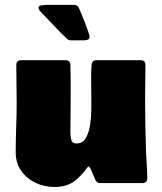

<svg xmlns="http://www.w3.org/2000/svg" viewBox="-20 -740 654 776"><path d="M384.3 0Q372.1 0 365.7 -12.2Q363.8 -16.1 358.4 -29.5Q353 -43 347.2 -55.2Q341.3 -67.4 337.4 -67.4Q335.9 -67.4 333 -63Q306.2 -25.9 276.9 -5.1Q247.6 15.6 199.2 15.6Q158.7 15.6 123 -1.5Q87.4 -18.6 65.4 -50Q43.5 -81.5 43.5 -124.5Q43.5 -174.8 45.4 -225.1Q47.4 -275.4 47.4 -325.7Q47.4 -363.3 46.6 -401.4Q45.9 -439.5 45.9 -477.1Q45.9 -496.6 65.4 -496.6H245.1Q264.2 -496.6 264.6 -477.1Q265.6 -443.4 265.6 -409.2Q265.6 -375 265.6 -341.3Q265.6 -307.6 265.1 -273.7Q264.6 -239.7 264.6 -206.1Q264.6 -192.4 267.8 -176.3Q271 -160.2 289.6 -160.2Q314.5 -160.2 327.1 -182.6Q339.8 -205.1 344.5 -237.3Q349.1 -269.5 349.1 -300.5Q349.1 -331.5 349.1 -348.1Q349.1 -379.9 348.4 -412.6Q347.7 -445.3 350.1 -477.1Q351.6 -496.6 369.6 -496.6H548.8Q567.9 -496.6 567.9 -477.1Q567.9 -442.9 567.1 -408.9Q566.4 -375 566.4 -340.8Q566.4 -286.6 567.4 -232.4Q568.4 -178.2 570.3 -124Q571.3 -98.1 573.2 -72.3Q575.2 -46.4 575.2 -20.5Q575.2 0 555.7 0ZM264.6 -577.1Q257.8 -577.1 251 -583Q225.1 -607.4 200.2 -634Q175.3 -660.6 150.4 -686Q147 -689.9 142.1 -695.1Q137.2 -700.2 136.2 -705.6Q136.2 -706.5 136 -707.3Q135.7 -708 135.7 -708.5Q135.7 -716.8 147.2 -718.5Q158.7 -720.2 164.6 -720.2H280.3Q293 -720.2 298.8 -708Q301.8 -701.7 308.8 -684.8Q315.9 -668 323.5 -647.9Q331.1 -627.9 336.7 -611.6Q342.3 -595.2 342.3 -590.3Q342.3 -582.5 335 -579.8Q327.6 -577.1 321.3 -577.1Z"/></svg>

Font: Belanosima
Style: Bold
Weight: 700
Designer: The DocRepair Project, Santiago Orozco
Foundry: Google
Version: Version 2.000